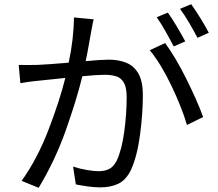

<svg xmlns="http://www.w3.org/2000/svg" viewBox="-20 -866 1040 914"><path d="M974 -710 920 -686Q903 -719 881 -756.5Q859 -794 837 -824L890 -846Q911 -817 935 -778Q959 -739 974 -710ZM862 -669 807 -645Q791 -676 769 -715Q747 -754 726 -784L779 -806Q799 -778 822 -739.5Q845 -701 862 -669ZM332 -783 426 -774Q424 -766 422 -758Q418 -737 414 -715Q410 -696 405 -665Q398 -623 388 -575Q463 -582 499 -582Q544 -582 580.5 -567.5Q617 -553 638.5 -516.5Q660 -480 660 -413Q660 -325 646.5 -223.5Q633 -122 603 -56Q579 -8 542.5 9Q506 26 458 26Q430 26 398 21.5Q366 17 341 12L328 -73Q361 -62 395 -56.5Q429 -51 450 -51Q477 -51 498.5 -61Q520 -71 536 -102Q560 -154 571.5 -239Q583 -324 583 -404Q583 -449 570 -472Q557 -495 533.5 -502.5Q510 -510 478 -510Q442 -510 372 -503Q345 -392 293.5 -246.5Q242 -101 164 28L83 -5Q159 -112 212 -251Q265 -390 291 -495Q209 -487 166 -482Q157 -481 146 -480Q109 -476 77 -470L69 -557Q112 -556 157 -557Q205 -559 287 -566Q297 -567 307 -568Q331 -679 332 -783ZM693 -627 766 -661Q815 -595 867.5 -489.5Q920 -384 947 -309L870 -271Q846 -353 796.5 -457Q747 -561 693 -627Z"/></svg>

Font: Noto Sans CJK KR Regular (TTF)
Style: Regular
Weight: 400
Designer: Ryoko NISHIZUKA 西塚涼子 (kana & ideographs); Paul D. Hunt (Latin, Greek & Cyrillic); Wenlong ZHANG 张文龙 (bopomofo); Sandoll 
Foundry: Adobe Systems Incorporated
Version: Version 1.004;PS 1.004;hotconv 1.0.82;makeotf.lib2.5.63406